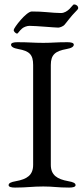

<svg xmlns="http://www.w3.org/2000/svg" viewBox="-20 -844 380 869"><path d="M58 -692C61 -692 68 -705 80 -715C88 -722 103 -727 113 -727C144 -727 228 -719 244 -719C248 -719 265 -723 273 -733C286 -749 304 -773 320 -789C327 -796 334 -803 334 -807C334 -817 325 -824 315 -824C311 -824 304 -813 295 -804C285 -794 271 -785 256 -785C238 -785 214 -787 192 -789C173 -791 146 -792 124 -792C99 -792 42 -718 42 -708C42 -701 51 -692 58 -692ZM48 5C102 5 126 0 176 0C222 0 239 5 293 5C310 5 322 2 322 -6C322 -15 312 -20 289 -24C239 -33 210 -51 210 -98V-550C210 -597 231 -613 281 -622C304 -626 314 -633 314 -642C314 -650 302 -653 285 -653C231 -653 219 -650 176 -650C130 -650 113 -653 59 -653C42 -653 30 -650 30 -642C30 -633 40 -626 63 -622C113 -613 130 -597 130 -550V-98C130 -51 102 -33 52 -24C29 -20 19 -15 19 -6C19 2 31 5 48 5Z"/></svg>

Font: EB Garamond
Style: Regular
Weight: 400
Designer: Georg Duffner and Octavio Pardo
Foundry: Georg Duffner
Version: Version 1.000;PS 001.000;hotconv 1.0.88;makeotf.lib2.5.64775